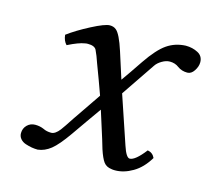

<svg xmlns="http://www.w3.org/2000/svg" viewBox="-73 -525 683 621"><g transform="rotate(15 268.0 -214.5)"><path d="M198.2 -351.1Q191.9 -362.8 169.9 -362.8Q164.1 -362.8 160.2 -361.8Q140.1 -358.9 104 -340.8Q92.8 -352.1 90.8 -372.1Q119.6 -393.6 163.3 -416.3Q207 -439 223.1 -439Q235.8 -439 244.1 -432.1Q258.8 -420.4 275.9 -367.2L304.2 -278.8Q324.2 -306.6 354 -351.1Q387.2 -399.9 414.6 -418.7Q441.9 -437.5 477.1 -439Q500 -439 518.1 -429.4Q536.1 -419.9 536.1 -398.9Q536.1 -384.8 526.6 -370.4Q517.1 -356 503.9 -356Q484.9 -356 471.2 -366.2Q458.5 -376 440.9 -376Q428.2 -376 414.6 -367.9Q400.9 -359.9 394 -349.1L317.9 -236.8L372.1 -76.2Q384.3 -39.1 396 -39.1Q414.1 -39.1 445.8 -80.1Q462.9 -77.1 470.2 -61Q448.7 -24.9 418.9 -7.6Q389.2 9.8 359.9 9.8Q352.1 9.8 348.1 8.8Q330.6 6.8 321.5 -5.4Q312.5 -17.6 303.2 -45.9Q294.4 -74.7 293.9 -77.1L265.1 -168Q253.4 -151.4 229.7 -117.9Q206.1 -84.5 194.8 -67.9Q165 -25.4 144.5 -9Q124 7.3 101.1 9.8Q91.3 9.8 81.1 8.1Q70.8 6.3 59.8 2.7Q48.8 -1 42 -9Q35.2 -17.1 35.2 -27.8Q35.2 -43.9 46.1 -54.9Q57.1 -65.9 73.2 -65.9Q88.9 -65.9 102.1 -60.1Q113.8 -54.2 128.9 -54.2Q142.6 -54.2 157.2 -73.2Q165 -85 168.9 -89.8Q184.1 -113.3 212.9 -155Q241.7 -196.8 251 -210.9Q245.1 -227.5 233.2 -260Q221.2 -292.5 214.8 -309.1Q206.5 -334 198.2 -351.1Z"/></g></svg>

Font: Common Serif
Style: Italic
Weight: 400
Italic angle: -12°
Designer: Philipp H. Poll, Khaled Hosny
Foundry: Stefan Peev, Context Ltd.
Version: Version 1.026